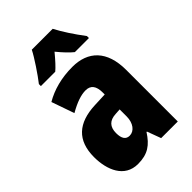

<svg xmlns="http://www.w3.org/2000/svg" viewBox="-230 -855 955 955"><g transform="rotate(-45 247.0 -378.0)"><path d="M331 -766H184C167 -731 115 -654 88 -620V-606H189C206 -620 229 -645 257 -679C284 -646 307 -622 327 -606H426V-620C386 -673 354 -722 331 -766ZM266 -563C190 -563 123 -545 69 -513L111 -393C160 -421 198 -434 230 -434C266 -434 283 -411 283 -366V-352L211 -349C90 -344 25 -287 25 -169C25 -79 61 10 156 10C225 10 262 -17 298 -73H301L328 0H445V-363C445 -498 376 -563 266 -563ZM253 -245 283 -247V-198C283 -151 258 -119 226 -119C200 -119 187 -138 187 -176C187 -220 209 -243 253 -245Z"/></g></svg>

Font: Noto Sans Thai ExtCond Blk
Style: Regular
Weight: 900
Width: 2
Designer: Monotype Design Team
Foundry: Monotype Imaging Inc.
Version: Version 2.002